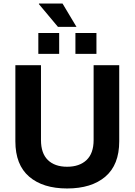

<svg xmlns="http://www.w3.org/2000/svg" viewBox="-20 -1055 762 1087"><path d="M360 12Q223 12 145 -55Q67 -122 67 -255V-686H212V-262Q212 -187 251 -149Q290 -111 360 -111Q430 -111 470 -149Q510 -187 510 -262V-686H655V-255Q655 -122 576.5 -55Q498 12 360 12ZM407 -750V-868H526V-750ZM197 -750V-868H315V-750ZM308 -903 200 -1032 201 -1035H334L413 -903Z"/></svg>

Font: Archivo VF Beta
Style: Regular
Weight: 400
Designer: Hector Gatti
Foundry: Omnibus-Type
Version: Version 1.002